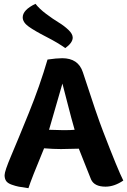

<svg xmlns="http://www.w3.org/2000/svg" viewBox="-20 -968 666 1006"><path d="M371 -288Q355 -343 333 -429.5Q311 -516 307 -530Q245 -314 237 -288Q285 -286 313 -286Q352 -286 371 -288ZM300 -187Q259 -187 211 -191Q143 -27 129 18Q94 13 78 10Q62 7 41 -0.5Q20 -8 12 -20Q4 -32 4 -50Q4 -71 38.5 -152Q73 -233 131 -376Q189 -519 229 -656Q276 -663 306 -663Q390 -663 414 -590Q488 -362 520 -280Q598 -77 626 -22Q579 10 533 10Q474 10 457 -28Q446 -54 427.5 -102Q409 -150 393 -189Q315 -187 300 -187ZM166 -948Q186 -922 222 -895Q258 -868 287 -850.5Q316 -833 338.5 -811.5Q361 -790 361 -771Q361 -744 322 -716Q285 -743 223.5 -774.5Q162 -806 130.5 -828.5Q99 -851 99 -877Q99 -916 166 -948Z"/></svg>

Font: Overlock
Style: Black
Weight: 900
Designer: Dario Muhafara
Foundry: Dario Manuel Muhafara
Version: Version 1.001